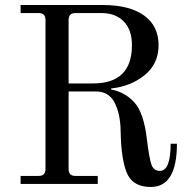

<svg xmlns="http://www.w3.org/2000/svg" viewBox="-20 -732 756 764"><path d="M253 -400H350Q505 -400 505 -552Q505 -613 472.5 -646.5Q440 -680 384 -680H280Q253 -680 253 -653ZM62 0V-32H134Q161 -32 161 -59V-653Q161 -680 134 -680H62V-712H390Q495 -712 553 -670.5Q611 -629 611 -552Q611 -478 555.5 -433Q500 -388 422 -380V-376Q479 -365 515.5 -323.5Q552 -282 564 -182Q574 -100 583 -76Q592 -52 616 -52Q659 -52 659 -160H684Q684 12 580 12Q514 12 489 -35Q462 -87 460 -212Q459 -279 436 -323.5Q413 -368 362 -368H253V-59Q253 -32 280 -32H369V0Z"/></svg>

Font: Old Standard TT
Style: Regular
Weight: 400
Designer: Alexey Kryukov <alexios@thessalonica.org.ru>
Version: Version 1.0